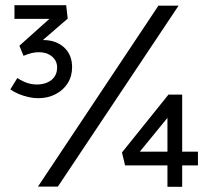

<svg xmlns="http://www.w3.org/2000/svg" viewBox="-20 -722 828 743"><path d="M20 -376 47 -420Q69 -406 87 -400.5Q105 -395 122 -395Q157 -395 179 -412.5Q201 -430 201 -461Q201 -487 181 -503.5Q161 -520 131 -520Q116 -520 102 -516.5Q88 -513 71 -506L55 -545L179 -656L188 -649H36V-702H236L242 -650L132 -555L110 -554Q120 -561 130 -564Q140 -567 147 -567Q197 -567 228 -538.5Q259 -510 259 -462Q259 -427 242 -400Q225 -373 195 -357.5Q165 -342 128 -342Q109 -342 89.5 -346.5Q70 -351 52 -358.5Q34 -366 20 -376ZM127 0 593 -700H671L204 0ZM685 -135H746V-82H685V1H628V-82H464L452 -132L632 -356H685ZM628 -135V-266L521 -135Z"/></svg>

Font: Mach Light
Style: Regular
Weight: 300
Version: Version 1.002